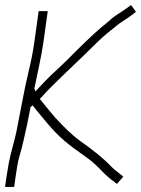

<svg xmlns="http://www.w3.org/2000/svg" viewBox="-24 -699 558 760"><path d="M148 -533 165 -655H129L112 -533C107 -496 99 -456 89 -415C71 -340 60 -273 41 -178C31 -131 19 -97 11 -55L2 -1L-4 41H32L38 -1C42 -28 46 -59 54 -84C72 -144 96 -268 97 -276H98L105 -282C120 -264 124 -257 139 -240L165 -209C209 -157 240 -131 317 -77C339 -62 363 -40 389 -12C397 -4 406 3 414 10L439 29L464 0L439 -20C432 -25 424 -32 417 -39C385 -73 343 -106 292 -142C259 -166 227 -198 194 -234L168 -265C161 -274 149 -288 133 -308L135 -309C140 -314 146 -320 152 -327C163 -340 185 -361 197 -373C230 -406 310 -481 350 -521C371 -542 393 -562 416 -580C425 -587 432 -592 437 -597C449 -608 476 -623 490 -634L514 -652L495 -679L471 -662C461 -655 449 -647 435 -638C419 -628 412 -619 396 -606C373 -589 334 -553 279 -499C252 -471 224 -444 196 -418C169 -394 140 -363 116 -337L112 -349C124 -409 138 -465 148 -533Z"/></svg>

Font: Reckless Catfish
Style: It
Weight: 400
Foundry: Cannot Into Space Fonts
Version: Version 0.2894